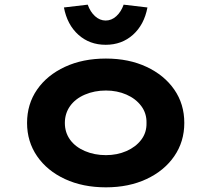

<svg xmlns="http://www.w3.org/2000/svg" viewBox="-20 -793 906 823"><path d="M434 10Q335 10 258.5 -25.5Q182 -61 139 -123.5Q96 -186 96 -266Q96 -347 139 -409Q182 -471 258.5 -506.5Q335 -542 434 -542Q532 -542 608 -506.5Q684 -471 727 -409Q770 -347 770 -266Q770 -186 727 -123.5Q684 -61 608 -25.5Q532 10 434 10ZM434 -128Q482 -128 522 -145.5Q562 -163 585.5 -194Q609 -225 608 -266Q609 -307 585.5 -338.5Q562 -370 522 -387.5Q482 -405 434 -405Q385 -405 344 -387.5Q303 -370 280.5 -338.5Q258 -307 258 -266Q258 -225 280.5 -194Q303 -163 344 -145.5Q385 -128 434 -128ZM433 -601Q364 -601 316 -644Q268 -687 254 -761L356 -773Q367 -742 387.5 -723.5Q408 -705 433 -705Q458 -705 478.5 -723.5Q499 -742 510 -773L612 -761Q598 -687 550 -644Q502 -601 433 -601Z"/></svg>

Font: Lexend Mega
Style: Bold
Weight: 700
Version: Version 1.007